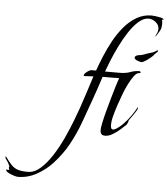

<svg xmlns="http://www.w3.org/2000/svg" viewBox="-417 -754 948 1087"><g transform="rotate(5 57.5 -210.0)"><path d="M-275 278Q-282 278 -298.5 273Q-315 268 -329.5 260Q-344 252 -344 244Q-344 242 -340 242Q-336 244 -332 244Q-330 244 -326 242Q-330 236 -330 230Q-330 225 -327 224L-336 205Q-338 200 -346 190Q-354 180 -354 176Q-354 170 -353 167Q-332 196 -316.5 213Q-301 230 -280 237.5Q-259 245 -221 245Q-184 245 -149.5 214.5Q-115 184 -84.5 136.5Q-54 89 -29 35Q-4 -19 14 -66.5Q32 -114 42 -142Q58 -188 72.5 -234Q87 -280 102 -326L48 -323Q47 -324 47 -327Q47 -333 55 -341Q63 -349 73 -354.5Q83 -360 88 -360H114Q127 -397 145.5 -442Q164 -487 188.5 -532Q213 -577 244.5 -614.5Q276 -652 315 -675Q354 -698 401 -698Q406 -698 422.5 -696Q439 -694 454 -690.5Q469 -687 469 -680Q469 -678 468 -678Q468 -678 467.5 -678Q467 -678 467 -679L460 -680Q464 -671 464 -656Q464 -649 462.5 -638.5Q461 -628 458 -622Q457 -620 451 -609.5Q445 -599 439 -590Q433 -581 432 -581Q431 -582 431 -583Q431 -584 438 -597.5Q445 -611 445 -625Q445 -648 425.5 -663.5Q406 -679 385 -679Q357 -679 328.5 -654Q300 -629 274 -589Q248 -549 226.5 -505Q205 -461 189 -421.5Q173 -382 165 -359H247Q283 -359 308 -368.5Q333 -378 358 -378Q366 -378 366 -371Q366 -367 359 -367Q345 -367 330 -347.5Q315 -328 300 -298Q285 -268 273 -235.5Q261 -203 252 -176.5Q243 -150 240 -139Q235 -123 230 -101.5Q225 -80 225 -62Q225 -55 227 -45.5Q229 -36 239 -36Q246 -36 254 -41Q276 -54 297.5 -76.5Q319 -99 337.5 -125.5Q356 -152 367 -174Q369 -173 369 -170Q369 -164 362 -152.5Q355 -141 346 -128Q337 -115 329.5 -105Q322 -95 322 -93Q321 -85 319 -81.5Q317 -78 313 -70Q301 -58 281 -40.5Q261 -23 239 -10Q217 3 197 3Q181 3 175 -5Q169 -13 169 -28Q169 -40 175 -69Q181 -98 191 -135.5Q201 -173 212 -211.5Q223 -250 232.5 -281.5Q242 -313 248 -329Q234 -328 212.5 -328Q191 -328 170 -328H154Q144 -295 132.5 -262.5Q121 -230 110 -198Q86 -130 61.5 -63Q37 4 3.5 65.5Q-30 127 -81 182Q-118 222 -168.5 250Q-219 278 -275 278ZM366 -430Q358 -430 341.5 -436.5Q325 -443 325 -453Q325 -454 325.5 -454.5Q326 -455 326 -456Q331 -466 348.5 -468Q366 -470 375 -474Q395 -482 414 -487Q433 -492 450 -505Q454 -503 454 -501Q454 -497 445.5 -490Q437 -483 434 -478Q430 -472 416.5 -460.5Q403 -449 388 -439.5Q373 -430 366 -430Z"/></g></svg>

Font: Beau Rivage
Style: Regular
Weight: 400
Designer: Robert E. Leuschke
Foundry: Robert E. Leuschke
Version: Version 1.010; ttfautohint (v1.8.3)